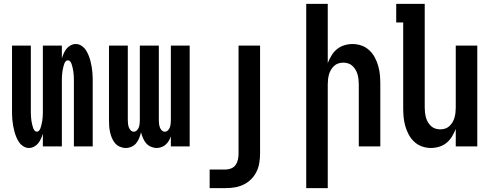

<svg xmlns="http://www.w3.org/2000/svg" viewBox="-20 -755 2540 990"><path d="M129 8Q114 8 100.5 -0.5Q87 -9 78.5 -21.5Q70 -34 64 -48.5Q58 -63 54 -78Q50 -93 47.5 -108Q45 -123 43.5 -138.5Q42 -154 42 -169.5Q42 -185 42 -200V-520H139V-200Q139 -193 139 -186.5Q139 -180 139 -173Q139 -166 139.5 -159.5Q140 -153 140.5 -146Q141 -139 142 -132.5Q143 -126 144.5 -119.5Q146 -113 147.5 -106.5Q149 -100 151.5 -93.5Q154 -87 158.5 -81.5Q163 -76 170 -76Q177 -76 181.5 -81.5Q186 -87 188.5 -93.5Q191 -100 192.5 -106.5Q194 -113 195.5 -119.5Q197 -126 198 -132.5Q199 -139 199.5 -146Q200 -153 200.5 -159.5Q201 -166 201 -173Q201 -180 201 -186.5Q201 -193 201 -200V-520H299V-454Q303 -467 308.5 -479.5Q314 -492 322.5 -503Q331 -514 344 -521Q357 -528 371 -528Q386 -528 399.5 -519.5Q413 -511 421.5 -498.5Q430 -486 436 -471.5Q442 -457 446 -442Q450 -427 452.5 -412Q455 -397 456.5 -381.5Q458 -366 458 -350.5Q458 -335 458 -320V0H361V-320Q361 -327 361 -333.5Q361 -340 361 -347Q361 -354 360.5 -360.5Q360 -367 359.5 -374Q359 -381 358 -387.5Q357 -394 355.5 -400.5Q354 -407 352.5 -413.5Q351 -420 348.5 -426.5Q346 -433 341.5 -438.5Q337 -444 330 -444Q323 -444 318.5 -438.5Q314 -433 311.5 -426.5Q309 -420 307.5 -413.5Q306 -407 304.5 -400.5Q303 -394 302 -387.5Q301 -381 300.5 -374Q300 -367 299.5 -360.5Q299 -354 299 -347Q299 -340 299 -333.5Q299 -327 299 -320V0H201V-66Q197 -53 191.5 -40.5Q186 -28 177.5 -17Q169 -6 156 1Q143 8 129 8Z M628 8Q613 8 598 1.5Q583 -5 573 -17Q563 -29 557 -43.5Q551 -58 547.5 -73.5Q544 -89 543 -104.5Q542 -120 542 -136V-520H639V-136Q639 -127 640 -117.5Q641 -108 644 -99Q647 -90 654 -83Q661 -76 670 -76Q679 -76 686 -83Q693 -90 696 -99Q699 -108 700 -117.5Q701 -127 701 -136V-520H799V-136Q799 -127 800 -117.5Q801 -108 804 -99Q807 -90 814 -83Q821 -76 830 -76Q839 -76 846 -83Q853 -90 856 -99Q859 -108 860 -117.5Q861 -127 861 -136V-520H958V0H861V-52Q857 -40 850.5 -29Q844 -18 834.5 -9.5Q825 -1 813 3.5Q801 8 788 8Q773 8 758 1.5Q743 -5 733 -17Q723 -29 717 -43.5Q711 -58 707 -73Q704 -58 698 -43.5Q692 -29 682.5 -17Q673 -5 658.5 1.5Q644 8 628 8Z M1061 215V119H1144Q1159 119 1173 113Q1187 107 1195.5 94.5Q1204 82 1207 67Q1210 52 1210 37V-520H1321V37Q1321 61 1317 85Q1313 109 1302.5 130.5Q1292 152 1275 169Q1258 186 1236.5 196.5Q1215 207 1191.5 211Q1168 215 1144 215Z M1559 215V-735H1670V-430Q1678 -450 1689.5 -469Q1701 -488 1717.5 -501.5Q1734 -515 1755 -521.5Q1776 -528 1798 -528Q1822 -528 1844.5 -520Q1867 -512 1884.5 -495.5Q1902 -479 1913 -458Q1924 -437 1930.5 -414Q1937 -391 1939 -367.5Q1941 -344 1941 -320V0H1830V-320Q1830 -333 1828.5 -346Q1827 -359 1823.5 -371.5Q1820 -384 1813.5 -395Q1807 -406 1797.5 -415Q1788 -424 1775.5 -428Q1763 -432 1750 -432Q1737 -432 1724.5 -428Q1712 -424 1702.5 -415Q1693 -406 1686.5 -395Q1680 -384 1676.5 -371.5Q1673 -359 1671.5 -346Q1670 -333 1670 -320V215Z M2202 8Q2178 8 2155.5 0Q2133 -8 2115.5 -24.5Q2098 -41 2087 -62Q2076 -83 2069.5 -106Q2063 -129 2061 -152.5Q2059 -176 2059 -200V-639H2023V-735H2170V-200Q2170 -187 2171.5 -174Q2173 -161 2176.5 -148.5Q2180 -136 2186.5 -125Q2193 -114 2202.5 -105Q2212 -96 2224.5 -92Q2237 -88 2250 -88Q2263 -88 2275.5 -92Q2288 -96 2297.5 -105Q2307 -114 2313.5 -125Q2320 -136 2323.5 -148.5Q2327 -161 2328.5 -174Q2330 -187 2330 -200V-520H2441V0H2330V-90Q2322 -70 2310.5 -51Q2299 -32 2282.5 -18.5Q2266 -5 2245 1.5Q2224 8 2202 8Z"/></svg>

Font: Moesevka
Style: Bold
Weight: 700
Monospace: yes
Designer: Belleve Invis
Foundry: Belleve Invis
Version: Version 32.5.0; ttfautohint (v1.8.4)